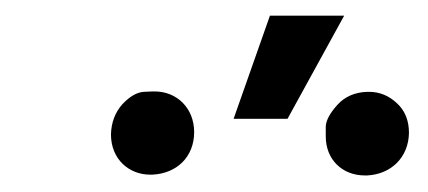

<svg xmlns="http://www.w3.org/2000/svg" viewBox="-20 -836 535 240"><path d="M272 -687.5H339.4L410.2 -816.4H317.4ZM118.7 -668C118.7 -636.7 141.6 -617.7 167.5 -617.7C168.5 -617.7 169.4 -617.7 170.4 -617.7C201.2 -619.1 222.7 -640.1 222.7 -670.9C222.7 -700.7 201.2 -721.7 173.3 -721.7C172.4 -721.7 168 -721.7 159.7 -721.2C151.4 -720.7 142.6 -715.8 133.3 -706.1C124 -695.8 119.1 -683.1 118.7 -668ZM439 -721.2C423.8 -720.7 411.1 -715.3 401.9 -705.1C392.6 -694.8 387.7 -686 387.2 -678.2C387.2 -670.4 387.2 -666 387.2 -665.5C387.2 -636.2 408.2 -616.7 436 -616.7C437 -616.7 438 -616.7 439 -616.7C468.8 -618.2 490.7 -639.2 491.2 -669.9C491.2 -685.1 486.3 -697.8 476.1 -707C466.3 -716.3 454.6 -721.2 441.4 -721.2C440.9 -721.2 439.9 -721.2 439 -721.2Z"/></svg>

Font: Roboto
Style: Italic
Weight: 400
Italic angle: -12°
Designer: Google
Version: Version 2.137; 2017